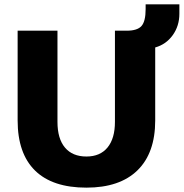

<svg xmlns="http://www.w3.org/2000/svg" viewBox="-20 -853 844 882"><path d="M804 -833V-790Q804 -734 773.5 -691.5Q743 -649 693 -635V-300Q693 -150 611.5 -70.5Q530 9 377 9Q221 9 141 -69.5Q61 -148 61 -300V-712H244V-293Q244 -216 278.5 -175Q313 -134 377 -134Q440 -134 474 -175.5Q508 -217 508 -293V-712H562Q611 -712 630 -733.5Q649 -755 649 -811V-833Z"/></svg>

Font: Muli Black
Style: Regular
Weight: 900
Designer: Vernon Adams
Foundry: Vernon Adams
Version: Version 2.001